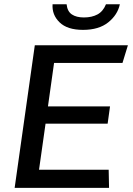

<svg xmlns="http://www.w3.org/2000/svg" viewBox="-20 -904 640 924"><path d="M50.5 0 147.5 -686H595.5L569.5 -601.2H240.2L210.8 -392H509.5L498 -308.8H199.2L167.8 -87H503L504.8 0ZM379.5 -760.2Q304 -760.2 266.8 -796.4Q229.5 -832.5 233 -883.5H300.5Q304 -849.2 325.8 -834.6Q347.5 -820 383.8 -820Q422.2 -820 449.2 -834.6Q476.2 -849.2 490 -883.5H556.8Q546 -832.5 500.9 -796.4Q455.8 -760.2 379.5 -760.2Z"/></svg>

Font: Chivo Mono Medium
Style: Italic
Weight: 500
Italic angle: -8.05°
Monospace: yes
Designer: Hector Gatti
Foundry: Omnibus-Type
Version: Version 1.008